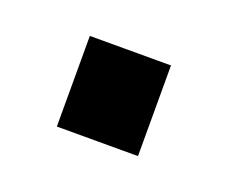

<svg xmlns="http://www.w3.org/2000/svg" viewBox="-38 -157 249 209"><g transform="rotate(20 86.0 -52.5)"><path d="M39 0V-105H133V0Z"/></g></svg>

Font: Mona Sans Condensed Medium
Style: Regular
Weight: 500
Width: 3
Designer: Deni Anggara
Foundry: GitHub
Version: Version 1.001; ttfautohint (v1.8.4.7-5d5b);gftools[0.9.31]